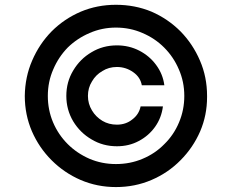

<svg xmlns="http://www.w3.org/2000/svg" viewBox="-20 -758 955 790"><path d="M252.9 -363.3Q252.9 -420.9 281.2 -467.8Q309.6 -515.6 356.4 -543Q403.3 -571.3 460.9 -571.3Q510.7 -571.3 552.7 -549.8Q594.7 -528.3 622.1 -491.2Q650.4 -453.1 656.2 -407.2Q625 -407.2 563.5 -407.2Q557.6 -440.4 528.3 -460.9Q498 -482.4 460.9 -482.4Q427.7 -482.4 401.4 -465.8Q374 -450.2 358.4 -422.9Q341.8 -396.5 341.8 -363.3Q341.8 -331.1 358.4 -303.7Q374 -277.3 401.4 -260.7Q427.7 -245.1 460.9 -245.1Q498 -245.1 524.4 -266.6Q551.8 -287.1 558.6 -320.3Q588.9 -320.3 650.4 -320.3Q644.5 -273.4 618.2 -236.3Q591.8 -199.2 550.8 -177.7Q510.7 -156.2 460.9 -156.2Q403.3 -156.2 356.4 -184.6Q309.6 -211.9 281.2 -258.8Q252.9 -306.6 252.9 -363.3ZM457 11.7Q379.9 11.7 311.5 -17.6Q244.1 -46.9 192.4 -98.6Q140.6 -150.4 111.3 -217.8Q82 -286.1 82 -363.3Q83 -441.4 112.3 -508.8Q141.6 -577.1 192.4 -628.9Q244.1 -680.7 312.5 -710Q379.9 -738.3 457 -738.3Q535.2 -738.3 603.5 -710Q670.9 -680.7 722.7 -628.9Q773.4 -577.1 802.7 -508.8Q832 -441.4 832 -363.3Q832 -360.4 832 -358.4Q832 -284.2 803.7 -217.8Q774.4 -150.4 722.7 -98.6Q671.9 -46.9 603.5 -17.6Q535.2 11.7 457 11.7ZM457 -83Q515.6 -83 566.4 -104.5Q618.2 -126 656.2 -165Q695.3 -203.1 716.8 -254.9Q738.3 -305.7 738.3 -363.3Q738.3 -421.9 715.8 -472.7Q694.3 -523.4 655.3 -562.5Q617.2 -600.6 566.4 -622.1Q515.6 -644.5 457 -644.5Q399.4 -644.5 348.6 -622.1Q297.9 -600.6 258.8 -562.5Q220.7 -523.4 199.2 -472.7Q176.8 -421.9 176.8 -363.3Q176.8 -305.7 198.2 -254.9Q219.7 -204.1 258.8 -165Q296.9 -127 348.6 -104.5Q399.4 -83 457 -83Z"/></svg>

Font: DeepSea
Style: Medium
Weight: 500
Designer: Stem
Version: Version 3.019;git-0a5106e0b